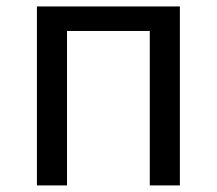

<svg xmlns="http://www.w3.org/2000/svg" viewBox="-20 -563 658 583"><path d="M92.1 0H183.5V-469H434.8V0H526.2V-543.4H92.1Z"/></svg>

Font: Source Han Sans JP VF
Style: Regular
Weight: 250
Designer: Ryoko NISHIZUKA 西塚涼子 (kana, bopomofo & ideographs); Paul D. Hunt (Latin, Greek & Cyrillic); Sandoll Communications 산돌커뮤니
Foundry: Adobe
Version: Version 2.004;hotconv 1.0.118;makeotfexe 2.5.65603